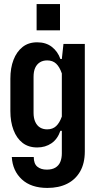

<svg xmlns="http://www.w3.org/2000/svg" viewBox="-20 -749 479 944"><path d="M213 175Q133 175 87.5 133Q42 91 38 23H146Q146 56 163.5 70.5Q181 85 210 85Q236 85 252.5 75Q269 65 276.5 47Q284 29 284 5V-106H277Q263 -65 233 -44.5Q203 -24 163 -24Q120 -24 91 -46.5Q62 -69 46.5 -109.5Q31 -150 31 -203V-362Q31 -415 46.5 -455Q62 -495 91 -518Q120 -541 163 -541Q206 -541 235 -518.5Q264 -496 277 -459H284L292 -533H397V-5Q397 54 374 94Q351 134 310 154.5Q269 175 213 175ZM212 -113Q239 -113 256 -129Q273 -145 284 -176V-388Q273 -420 256 -436Q239 -452 212 -452Q191 -452 176 -442.5Q161 -433 153 -415.5Q145 -398 145 -371V-194Q145 -168 153.5 -149.5Q162 -131 177 -122Q192 -113 212 -113ZM160 -600V-729H275V-600Z"/></svg>

Font: Hubot Sans Condensed SemiBold
Style: Regular
Weight: 600
Width: 3
Designer: Deni Anggara
Foundry: GitHub, Inc., Subsidiary of Microsoft Corporation
Version: Version 2.000